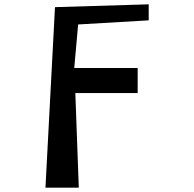

<svg xmlns="http://www.w3.org/2000/svg" viewBox="-20 -867 897 887"><path d="M190 0 234 -834 667 -847V-773L341 -754L323 -553H616V-437H328L344 0Z"/></svg>

Font: OpenDyslexic
Style: Regular
Weight: 400
Designer: Abbie Gonzalez
Version: Version 0.920;hotconv 1.0.109;makeotfexe 2.5.65596